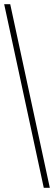

<svg xmlns="http://www.w3.org/2000/svg" viewBox="-20 -780 259 921"><path d="M190 121H219L29 -760H0Z"/></svg>

Font: Noto Serif ExtraCondensed Thin
Style: Regular
Weight: 100
Width: 2
Designer: Monotype Design Team
Foundry: Monotype Imaging Inc.
Version: Version 2.013